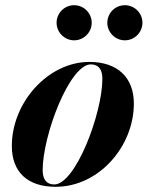

<svg xmlns="http://www.w3.org/2000/svg" viewBox="-20 -708 568 738"><path d="M392.5 -620.5C392.5 -583.5 423 -553 460 -553C497 -553 527.5 -583.5 527.5 -620.5C527.5 -658 497 -688 460 -688C423 -688 392.5 -658 392.5 -620.5ZM197.5 -620.5C197.5 -583.5 228 -553 265 -553C302 -553 332.5 -583.5 332.5 -620.5C332.5 -658 302 -688 265 -688C228 -688 197.5 -658 197.5 -620.5ZM194 10C360 10 494.5 -145 494.5 -310C494.5 -410 432 -470 323.5 -470C165 -470 25.5 -314.5 25.5 -147C25.5 -47 85.5 10 194 10ZM188.5 1C157.5 1 144 -20 144 -54C144 -188 247.5 -460.5 329 -460.5C360 -460.5 373.5 -439.5 373.5 -405.5C373.5 -271.5 270 1 188.5 1Z"/></svg>

Font: Bodoni* 24pt
Style: Bold Italic
Weight: 700
Italic angle: -13°
Version: Version 2.3